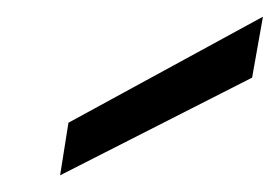

<svg xmlns="http://www.w3.org/2000/svg" viewBox="-20 -747 335 230"><path d="M52 -537 62 -600 295 -727 282 -654Z"/></svg>

Font: DM Sans 24pt
Style: Italic
Weight: 400
Italic angle: -10°
Designer: Colophon Foundry, Jonny Pinhorn
Foundry: Colophon Foundry
Version: Version 4.004;gftools[0.9.30]